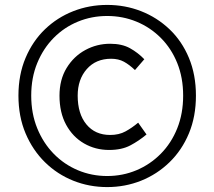

<svg xmlns="http://www.w3.org/2000/svg" viewBox="-20 -750 872 781"><path d="M416 11Q343 11 278 -15Q213 -41 163 -90Q113 -139 84 -207.5Q55 -276 55 -361Q55 -446 84 -514.5Q113 -583 163 -631Q213 -679 278 -704.5Q343 -730 416 -730Q489 -730 554 -704.5Q619 -679 669.5 -631Q720 -583 748.5 -514.5Q777 -446 777 -361Q777 -276 748.5 -207.5Q720 -139 669.5 -90Q619 -41 554 -15Q489 11 416 11ZM416 -34Q479 -34 535 -57.5Q591 -81 634 -124.5Q677 -168 701 -228Q725 -288 725 -361Q725 -434 701 -493.5Q677 -553 634 -596Q591 -639 535 -662Q479 -685 416 -685Q353 -685 297 -662Q241 -639 198.5 -596Q156 -553 131.5 -493.5Q107 -434 107 -361Q107 -288 131.5 -228Q156 -168 198.5 -124.5Q241 -81 297 -57.5Q353 -34 416 -34ZM424 -140Q368 -140 322 -166.5Q276 -193 249 -242.5Q222 -292 222 -361Q222 -426 251 -473.5Q280 -521 327 -546.5Q374 -572 428 -572Q476 -572 508.5 -554Q541 -536 567 -509L529 -465Q506 -487 484 -499Q462 -511 432 -511Q370 -511 333 -469Q296 -427 296 -361Q296 -287 331.5 -244Q367 -201 428 -201Q464 -201 490.5 -215.5Q517 -230 542 -251L576 -203Q545 -177 510 -158.5Q475 -140 424 -140Z"/></svg>

Font: Noto Sans SC Thin
Style: Regular
Weight: 400
Version: Version 2.004-H2;hotconv 1.0.118;makeotfexe 2.5.65603